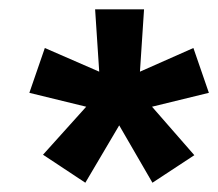

<svg xmlns="http://www.w3.org/2000/svg" viewBox="-20 -708 468 412"><path d="M280.3 -554.2 395 -605 428.2 -508.8 306.2 -479 397 -375 307.1 -315.9 235.8 -439 163.1 -315.9 72.3 -376 165 -479 43 -508.8 76.2 -605 192.9 -554.2 184.1 -688H289.1Z"/></svg>

Font: Liberation Sans
Style: Bold Italic
Weight: 700
Italic angle: -12°
Designer: Steve Matteson
Foundry: Ascender Corporation
Version: Version 2.1.5